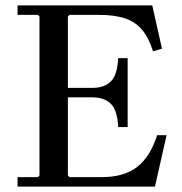

<svg xmlns="http://www.w3.org/2000/svg" viewBox="-20 -690 672 710"><path d="M561 -190H596L553 0H45V-35H120L126 -41V-629L120 -635H45V-670H543L579 -510L546 -500Q529 -553 503.5 -582Q478 -611 439.5 -623Q401 -635 346 -635H237L231 -629V-346L186 -365H322Q365 -365 389.5 -388.5Q414 -412 417 -475H452V-220H417Q414 -283 389.5 -306.5Q365 -330 322 -330H186L231 -350V-41L237 -35H356Q439 -35 487.5 -73Q536 -111 561 -190Z"/></svg>

Font: Brygada 1918 Medium
Style: Regular
Weight: 500
Designer: Mateusz Machalski | Borys Kosmynka | Przemek Hoffer
Foundry: NIEPODLEGLA 2018
Version: Version 3.006